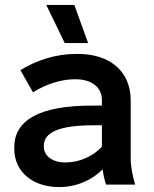

<svg xmlns="http://www.w3.org/2000/svg" viewBox="-20 -750 626 780"><path d="M243 -575H338L282 -730H168ZM220 10C291 10 353 -18 397 -62C400 -39 405 -16 411 0H529C519 -34 511 -71 511 -107V-342C511 -459 428 -531 296 -531H290C207 -531 127 -505 63 -465L114 -375C166 -408 229 -428 283 -428H286C355 -428 394 -394 394 -344V-321H352C143 -321 38 -263 38 -152V-145C38 -53 112 10 220 10ZM245 -90C193 -90 158 -117 158 -154V-158C158 -213 222 -241 359 -241H394V-154C358 -115 303 -90 245 -90Z"/></svg>

Font: Fixel Display SemiBold
Style: Regular
Weight: 600
Designer: AlfaBravo + MacPaw
Foundry: Kyrylo Tkachov, Marchela Mozhyna, Serhii Makarenko, Maria Weinstein, Zakhar Kryvoshyya
Version: Version 1.211